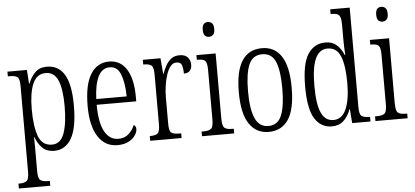

<svg xmlns="http://www.w3.org/2000/svg" viewBox="-60 -894 2739 1266"><g transform="rotate(-5 1309.5 -261.0)"><path d="M16 238V206H21Q55 206 70.5 194Q86 182 86 133V-433Q86 -481 72 -493Q58 -505 20 -505H8V-536H137L143 -445H146Q163 -489 192 -517.5Q221 -546 269 -546Q345 -546 385 -481.5Q425 -417 425 -274Q425 -127 384.5 -58Q344 11 270 11Q222 11 193 -17Q164 -45 147 -91H145Q146 -70 146 -40.5Q146 -11 146 24V135Q146 183 161.5 194.5Q177 206 210 206H224V238ZM260 -31Q316 -31 340 -96.5Q364 -162 364 -276Q364 -391 339 -448Q314 -505 259 -505Q199 -505 172.5 -444Q146 -383 146 -274Q146 -162 170 -96.5Q194 -31 260 -31Z M689 10Q607 10 561 -61.5Q515 -133 515 -263Q515 -404 558.5 -474Q602 -544 681 -544Q756 -544 796.5 -479.5Q837 -415 837 -298V-267H575Q576 -146 608.5 -88.5Q641 -31 699 -31Q741 -31 767.5 -56Q794 -81 807 -113Q813 -110 817.5 -103Q822 -96 822 -85Q822 -66 807.5 -44Q793 -22 763.5 -6Q734 10 689 10ZM777 -305Q776 -394 754.5 -450Q733 -506 682 -506Q631 -506 605 -452.5Q579 -399 576 -305Z M906 0V-31H908Q943 -31 958 -43Q973 -55 973 -105V-433Q973 -481 958 -493Q943 -505 907 -505H904V-536H1021L1030 -431H1032Q1042 -460 1056.5 -486Q1071 -512 1092.5 -528.5Q1114 -545 1147 -545Q1184 -545 1201.5 -525.5Q1219 -506 1219 -476Q1219 -452 1206.5 -437Q1194 -422 1166 -422Q1166 -457 1158.5 -478Q1151 -499 1123 -499Q1100 -499 1083.5 -478.5Q1067 -458 1056 -424.5Q1045 -391 1039.5 -352Q1034 -313 1034 -275V-103Q1034 -54 1048.5 -42.5Q1063 -31 1098 -31H1114V0Z M1352 -649Q1336 -649 1325.5 -659.5Q1315 -670 1315 -698Q1315 -726 1325.5 -736.5Q1336 -747 1352 -747Q1368 -747 1379.5 -736.5Q1391 -726 1391 -698Q1391 -670 1379.5 -659.5Q1368 -649 1352 -649ZM1249 0V-31H1262Q1298 -31 1312.5 -43.5Q1327 -56 1327 -104V-430Q1327 -479 1314.5 -492Q1302 -505 1267 -505H1259V-536H1386V-106Q1386 -57 1400 -44Q1414 -31 1451 -31H1462V0Z M1690 10Q1608 10 1562 -58Q1516 -126 1516 -268Q1516 -544 1693 -544Q1777 -544 1821.5 -475.5Q1866 -407 1866 -268Q1866 -125 1821 -57.5Q1776 10 1690 10ZM1692 -29Q1754 -29 1779 -90Q1804 -151 1804 -268Q1804 -386 1779 -445Q1754 -504 1691 -504Q1628 -504 1602.5 -445Q1577 -386 1577 -268Q1577 -150 1604 -89.5Q1631 -29 1692 -29Z M2109 10Q2036 10 1995.5 -54Q1955 -118 1955 -267Q1955 -417 1997 -481Q2039 -545 2113 -545Q2159 -545 2187.5 -519Q2216 -493 2233 -452H2237Q2235 -475 2234 -501Q2233 -527 2233 -554V-653Q2233 -687 2226.5 -703Q2220 -719 2206 -724Q2192 -729 2170 -729H2164V-760H2293V-100Q2293 -55 2307.5 -43Q2322 -31 2356 -31H2364V0H2243L2236 -93H2234Q2216 -46 2186 -18Q2156 10 2109 10ZM2122 -31Q2179 -31 2206.5 -93.5Q2234 -156 2234 -266Q2234 -381 2209.5 -442.5Q2185 -504 2123 -504Q2070 -504 2043 -446.5Q2016 -389 2016 -266Q2016 -144 2042 -87.5Q2068 -31 2122 -31Z M2500 -649Q2484 -649 2473.5 -659.5Q2463 -670 2463 -698Q2463 -726 2473.5 -736.5Q2484 -747 2500 -747Q2516 -747 2527.5 -736.5Q2539 -726 2539 -698Q2539 -670 2527.5 -659.5Q2516 -649 2500 -649ZM2397 0V-31H2410Q2446 -31 2460.5 -43.5Q2475 -56 2475 -104V-430Q2475 -479 2462.5 -492Q2450 -505 2415 -505H2407V-536H2534V-106Q2534 -57 2548 -44Q2562 -31 2599 -31H2610V0Z"/></g></svg>

Font: Noto Serif Sinhala ExtraCondensed Light
Style: Regular
Weight: 300
Width: 2
Designer: Jelle Bosma - Monotype Design Team
Foundry: Monotype Imaging Inc.
Version: Version 2.007; ttfautohint (v1.8.4.7-5d5b)